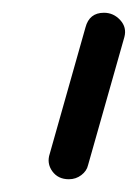

<svg xmlns="http://www.w3.org/2000/svg" viewBox="-20 -754 216 301"><path d="M114 -711Q120 -734 143 -734Q158 -734 168.5 -722.5Q179 -711 175 -696L118 -495Q116 -486 107.5 -479.5Q99 -473 88 -473Q71 -473 62 -485.5Q53 -498 58 -513Z"/></svg>

Font: VDS
Style: Thin Italic
Weight: 100
Width: 0
Designer: artmaker
Foundry: artmaker
Version: Version 1.000 2012 initial release